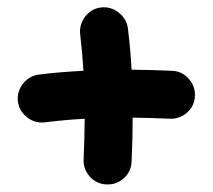

<svg xmlns="http://www.w3.org/2000/svg" viewBox="-20 -481 574 518"><path d="M28.3 -207.5Q25.4 -233.9 42 -255.1Q58.6 -276.4 85 -279.8Q115.7 -283.7 145.8 -286.1Q175.8 -288.6 205.1 -290Q202.1 -340.3 196.3 -388.2Q193.4 -414.6 209.7 -436Q226.1 -457.5 252.4 -460.9Q278.8 -463.9 300.3 -447Q321.8 -430.2 325.2 -403.8Q328.6 -375.5 331.1 -347.9Q333.5 -320.3 335 -293Q389.6 -292.5 443.8 -290Q470.7 -289.1 488.8 -269Q506.8 -249 505.9 -222.2Q504.9 -195.3 484.9 -177.5Q464.8 -159.7 438 -160.6Q386.7 -163.1 337.9 -163.6Q337.9 -104 335 -44.9Q334 -18.1 314.2 -0.2Q294.4 17.6 267.6 16.6Q240.7 15.6 222.7 -4.2Q204.6 -23.9 205.6 -50.8Q208 -106.9 208.5 -160.6Q153.8 -157.7 100.6 -150.9Q74.2 -147.9 53 -164.6Q31.7 -181.2 28.3 -207.5Z"/></svg>

Font: Mikhak-DS2-FD Bold
Style: Regular
Weight: 700
Designer: Amin Abedi
Version: Version 3.4